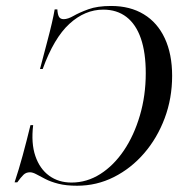

<svg xmlns="http://www.w3.org/2000/svg" viewBox="-20 -602 609 634"><path d="M346.8 -582.3Q409.7 -582.3 454.8 -554.8Q500 -527.4 524.2 -475.4Q548.4 -423.4 548.4 -351.6Q548.4 -277.4 523.8 -211.7Q499.2 -146 456 -96Q412.9 -46 356 -17.3Q299.2 11.3 234.7 11.3Q198.4 11.3 173 4.8Q147.6 -1.6 129.8 -10.9Q112.1 -20.2 100 -26.6Q87.9 -33.1 79 -33.1Q66.1 -33.1 57.7 -25Q49.2 -16.9 37.1 0H28.2Q41.9 -41.1 54.8 -88.3Q67.7 -135.5 80.6 -188.7H89.5Q82.3 -129 96.8 -86.7Q111.3 -44.4 142.3 -21.8Q173.4 0.8 216.1 0.8Q266.9 0.8 311.3 -27.4Q355.6 -55.6 389.1 -105.2Q422.6 -154.8 441.9 -220.6Q461.3 -286.3 461.3 -360.5Q461.3 -428.2 445.2 -475Q429 -521.8 397.6 -546Q366.1 -570.2 321 -570.2Q260.5 -570.2 209.3 -523.4Q158.1 -476.6 121 -374.2H112.1Q125.8 -426.6 135.5 -462.9Q145.2 -499.2 151.2 -525.4Q157.3 -551.6 160.5 -571H169.4Q170.2 -554.8 174.6 -546.8Q179 -538.7 190.3 -538.7Q204 -538.7 223 -549.6Q241.9 -560.5 271.8 -571.4Q301.6 -582.3 346.8 -582.3Z"/></svg>

Font: Playfair 144pt SemiCondensed
Style: Italic
Weight: 400
Width: 4
Italic angle: -15.6°
Designer: Claus Eggers Sørensen
Foundry: Claus Eggers Sørensen
Version: Version 2.203